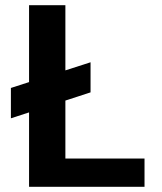

<svg xmlns="http://www.w3.org/2000/svg" viewBox="-20 -720 625 740"><path d="M22 -264V-381L329 -480V-364ZM92 0V-700H232V-109H537V0Z"/></svg>

Font: DM Sans 17pt ExtraBold
Style: Regular
Weight: 800
Version: Version 4.004;gftools[0.9.30]